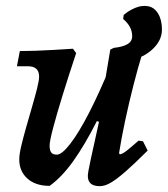

<svg xmlns="http://www.w3.org/2000/svg" viewBox="-20 -626 575 658"><path d="M370 -462Q400 -465 416.5 -474.5Q433 -484 433 -502Q433 -535 402 -561L404 -575Q417 -586 430.5 -593Q444 -600 455 -603Q470 -607 485 -605Q508 -602 521.5 -580Q535 -558 535 -525Q535 -488 504 -458.5Q473 -429 428 -420ZM150 11Q102 11 74 -14Q46 -39 46 -80Q46 -97 53 -126.5Q60 -156 70 -191Q80 -226 90 -260.5Q100 -295 107 -322.5Q114 -350 114 -364Q114 -399 75 -399H38L48 -451Q70 -451 100.5 -452Q131 -453 165 -455Q199 -457 230 -459L241 -444Q215 -366 194.5 -299.5Q174 -233 162 -187.5Q150 -142 150 -127Q150 -111 155.5 -103.5Q161 -96 175 -96Q192 -96 221 -133.5Q250 -171 285 -239Q320 -307 358 -399L336 -203L312 -211Q271 -130 231.5 -74.5Q192 -19 150 11ZM322 12Q281 12 281 -23Q281 -29 283.5 -43Q286 -57 291.5 -82.5Q297 -108 306 -148Q315 -188 327 -244L331 -295L358 -456L370 -462L459 -455L468 -444Q453 -395 437.5 -334.5Q422 -274 409 -213Q396 -152 388 -101L391 -97Q396 -98 402.5 -101.5Q409 -105 421 -115Q433 -125 455 -144L470 -142L486 -110Q440 -64 409.5 -37.5Q379 -11 359 0.5Q339 12 322 12Z"/></svg>

Font: Alegreya SemiBold
Style: Italic
Weight: 600
Italic angle: -7°
Designer: Juan Pablo del Peral
Foundry: Huerta Tipografica
Version: Version 2.009